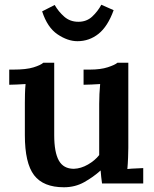

<svg xmlns="http://www.w3.org/2000/svg" viewBox="-20 -775 651 811"><path d="M250 16Q163 16 124 -35Q85 -86 85 -204V-340Q85 -357 85.5 -378Q86 -399 88 -420Q72 -419 51.5 -418Q31 -417 19 -417V-481H36Q91 -481 121.5 -490.5Q152 -500 163 -510H209V-204Q209 -132 228.5 -97Q248 -62 292 -62Q322 -63 351.5 -80Q381 -97 399 -120V-336Q399 -356 400 -377.5Q401 -399 403 -420Q387 -419 366.5 -418Q346 -417 333 -417V-481H359Q405 -481 435.5 -491Q466 -501 476 -510H522V-151Q522 -137 521 -110Q520 -83 518 -61Q535 -63 553.5 -63.5Q572 -64 585 -65V0H411Q409 -14 407.5 -28Q406 -42 405 -55Q374 -27 335.5 -5.5Q297 16 250 16ZM307 -601Q266 -601 223 -630Q180 -659 158 -727L211 -754Q227 -726 251.5 -704.5Q276 -683 311 -683Q346 -683 369.5 -705Q393 -727 408 -755L460 -732Q435 -663 396 -632Q357 -601 307 -601Z"/></svg>

Font: Lora SemiBold
Style: Regular
Weight: 600
Designer: Olga Karpushina, Alexei Vanyashin (Cyrillic)
Foundry: Cyreal
Version: Version 3.011; ttfautohint (v1.8.4.7-5d5b)